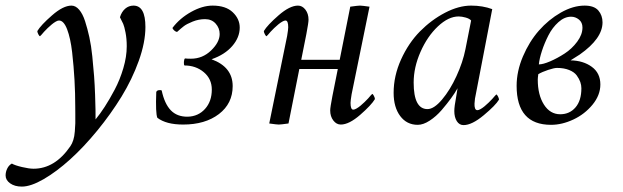

<svg xmlns="http://www.w3.org/2000/svg" viewBox="-113 -445 2247 692"><path d="M144.5 -424.8Q159.7 -424.8 172.4 -409.9Q185.1 -395 193.6 -368.7Q202.1 -342.3 209 -311.3Q215.8 -280.3 219.7 -241.7Q223.6 -203.1 226.1 -170.9Q228.5 -138.7 229.7 -103.5Q231 -68.4 231.2 -49.8Q231.4 -31.2 231.4 -14.6Q247.6 -34.2 264.4 -60.1Q281.2 -85.9 300.3 -121.8Q319.3 -157.7 331.5 -199.2Q343.8 -240.7 343.8 -278.3Q343.8 -305.7 339.4 -327.9Q335 -350.1 331.1 -358.9Q327.1 -367.7 319.3 -382.8Q325.2 -402.3 338.1 -413.6Q351.1 -424.8 368.2 -424.8Q411.1 -424.8 411.1 -347.7Q411.1 -292.5 387.2 -225.8Q363.3 -159.2 325 -96.7Q286.6 -34.2 237.8 25.4Q189 85 139.9 129.4Q90.8 173.8 44.4 200.7Q-2 227.5 -34.2 227.5Q-60.1 227.5 -76.4 215.8Q-92.8 204.1 -92.8 187.5Q-92.8 174.3 -86.9 162.4Q-81.1 150.4 -70.3 144.5Q-59.6 150.9 -33.9 157Q-8.3 163.1 7.8 163.1Q85 163.1 140.6 82Q147 72.8 151.1 59.8Q155.3 46.9 156.7 28.3Q158.2 9.8 158.4 -0.5Q158.7 -10.7 158.4 -33.9Q158.2 -57.1 158.2 -60.5Q158.2 -108.4 155.5 -157Q152.8 -205.6 147 -256.6Q141.1 -307.6 128.9 -339.4Q116.7 -371.1 99.6 -371.1Q94.7 -371.1 87.6 -366.9Q80.6 -362.8 73.5 -356.9Q66.4 -351.1 58.8 -343.8Q51.3 -336.4 45.9 -330.6Q40.5 -324.7 36.1 -319.3L31.2 -314.5Q28.8 -314.5 25.1 -321.5Q21.5 -328.6 21.5 -333Q34.2 -354.5 74.5 -389.6Q114.7 -424.8 144.5 -424.8Z M653.3 -424.8Q700.7 -424.8 725.8 -400.9Q751 -377 751 -345.7Q751 -310.1 724.1 -279.1Q697.3 -248 649.4 -231.4Q725.6 -203.6 725.6 -134.8Q725.6 -71.8 676 -33.9Q626.5 3.9 546.9 3.9Q485.8 3.9 454.1 -20.5Q447.3 -36.6 450.2 -113.3Q452.1 -118.7 458.7 -119.9Q465.3 -121.1 469.7 -119.1Q480 -70.8 502.7 -47.4Q525.4 -23.9 563.5 -24.4Q601.6 -25.4 626 -52.5Q650.4 -79.6 650.4 -122.1Q650.4 -160.6 621.6 -184.8Q592.8 -209 551.8 -209Q549.3 -211.9 549.8 -221.7Q550.3 -231.4 553.7 -234.4Q561.5 -233.4 575.2 -233.4Q617.2 -233.4 647.9 -263.2Q678.7 -293 678.7 -322.3Q678.7 -343.8 664.3 -359.9Q649.9 -376 626 -376Q603 -376 581.3 -367.2Q559.6 -358.4 549.8 -350.8Q540 -343.3 525.4 -330.1Q520.5 -330.1 514.6 -335.4Q508.8 -340.8 508.8 -344.7Q535.2 -379.4 575.9 -402.1Q616.7 -424.8 653.3 -424.8Z M926.8 0Q899.4 3.9 891.6 3.9Q884.8 3.9 857.4 0L921.9 -315.4Q925.8 -338.9 925.8 -346.7Q925.8 -371.1 916 -371.1Q911.1 -371.1 904.1 -366.9Q897 -362.8 889.9 -356.9Q882.8 -351.1 875.2 -343.8Q867.7 -336.4 862.3 -330.6Q856.9 -324.7 852.5 -319.3L847.7 -314.5Q845.2 -314.5 841.6 -321.5Q837.9 -328.6 837.9 -333Q850.6 -354.5 890.9 -389.6Q931.2 -424.8 960.9 -424.8Q976.6 -424.8 987.8 -410.2Q999 -395.5 999 -374Q999 -363.3 991.2 -322.3L972.7 -229.5H1111.3L1149.4 -420.9Q1176.8 -424.8 1184.6 -424.8Q1191.4 -424.8 1218.8 -420.9L1154.3 -105.5Q1150.4 -82 1150.4 -74.2Q1150.4 -49.8 1160.2 -49.8Q1165 -49.8 1172.1 -54Q1179.2 -58.1 1186.3 -64Q1193.4 -69.8 1200.9 -77.1Q1208.5 -84.5 1213.9 -90.3Q1219.2 -96.2 1223.6 -101.6L1228.5 -106.4Q1231 -106.4 1234.6 -99.4Q1238.3 -92.3 1238.3 -87.9Q1225.6 -66.4 1185.3 -31.2Q1145 3.9 1115.2 3.9Q1099.6 3.9 1088.4 -10.7Q1077.1 -25.4 1077.1 -46.9Q1077.1 -57.6 1085 -98.6L1104.5 -196.3H965.8Z M1585 -424.8Q1626.5 -424.8 1661.1 -412.1L1601.6 -103.5Q1600.1 -97.7 1598.9 -89.6Q1597.7 -81.5 1597.2 -71.5Q1596.7 -61.5 1599.1 -54.7Q1601.6 -47.9 1607.4 -47.9Q1612.3 -47.9 1619.4 -52Q1626.5 -56.2 1633.5 -62Q1640.6 -67.9 1648.2 -75.2Q1655.8 -82.5 1661.1 -88.4Q1666.5 -94.2 1670.9 -99.6L1675.8 -104.5Q1678.2 -104.5 1681.9 -97.4Q1685.5 -90.3 1685.5 -85.9Q1673.3 -65.4 1630.6 -29.8Q1587.9 5.9 1557.6 5.9Q1542.5 5.9 1533.4 -8.3Q1524.4 -22.5 1524.4 -44.9Q1524.4 -61 1531.2 -96.7Q1535.2 -120.1 1536.1 -127Q1527.3 -110.8 1512.9 -91.1Q1498.5 -71.3 1478.8 -48.3Q1459 -25.4 1435.8 -10.3Q1412.6 4.9 1392.6 4.9Q1353 4.9 1329.3 -26.9Q1305.7 -58.6 1305.7 -110.4Q1305.7 -171.4 1332.5 -230.7Q1359.4 -290 1400.6 -331.8Q1441.9 -373.5 1491.2 -399.2Q1540.5 -424.8 1585 -424.8ZM1540 -385.7Q1503.4 -385.7 1465.3 -349.9Q1427.2 -314 1402.6 -258.1Q1377.9 -202.1 1377.9 -147.5Q1377.9 -51.8 1427.7 -51.8Q1451.2 -51.8 1480.2 -86.2Q1509.3 -120.6 1532.2 -170.7Q1555.2 -220.7 1564.5 -267.6L1585 -371.1Q1579.1 -377.9 1565.2 -381.8Q1551.3 -385.7 1540 -385.7Z M1829.1 -212.9Q1844.2 -212.9 1869.9 -223.9Q1895.5 -234.9 1921.9 -252Q1948.2 -269 1967.3 -294.7Q1986.3 -320.3 1986.3 -345.7Q1986.3 -364.3 1973.6 -374.5Q1960.9 -384.8 1945.3 -384.8Q1921.4 -384.8 1899.7 -365.2Q1877.9 -345.7 1863.5 -317.4Q1849.1 -289.1 1840.1 -261.2Q1831.1 -233.4 1829.1 -212.9ZM2058.6 -364.3Q2058.6 -306.2 1976.6 -248.5Q1972.2 -245.1 1943.4 -227.5Q1989.3 -226.6 2020 -204.1Q2050.8 -181.6 2050.8 -140.6Q2050.8 -102.1 2022.5 -67.6Q1994.1 -33.2 1953.4 -14.2Q1912.6 4.9 1873 4.9Q1749 4.9 1749 -135.7Q1749 -188 1771.7 -241.5Q1794.4 -294.9 1829.3 -334.7Q1864.3 -374.5 1908.4 -399.7Q1952.6 -424.8 1994.1 -424.8Q2028.3 -424.8 2043.5 -407.2Q2058.6 -389.6 2058.6 -364.3ZM1827.1 -177.7Q1825.2 -164.1 1825.2 -158.2Q1825.2 -103 1847.4 -68.1Q1869.6 -33.2 1906.2 -33.2Q1939.9 -33.2 1961.2 -57.9Q1982.4 -82.5 1982.4 -127Q1982.4 -138.2 1978.5 -149.4Q1974.6 -160.6 1965.8 -172.9Q1957 -185.1 1938.5 -192.6Q1919.9 -200.2 1894.5 -200.2Q1884.3 -200.2 1862.8 -193.1Q1841.3 -186 1827.1 -177.7Z"/></svg>

Font: Crimson
Style: Italic
Weight: 400
Italic angle: -11°
Version: Version 0.8